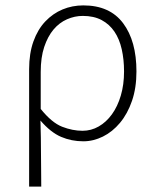

<svg xmlns="http://www.w3.org/2000/svg" viewBox="-20 -512 578 712"><path d="M88 180V-255Q88 -314 104 -358.5Q120 -403 148 -432.5Q176 -462 212 -477Q248 -492 289 -492Q387 -492 436.5 -426Q486 -360 486 -247Q486 -186 469.5 -138Q453 -90 425 -56.5Q397 -23 361.5 -5.5Q326 12 289 12Q245 12 206.5 -4.5Q168 -21 130 -65Q131 -30 131.5 -0.5Q132 29 132 57.5Q132 86 132.5 115.5Q133 145 133 180ZM286 -27Q318 -27 346 -43Q374 -59 395 -88Q416 -117 428 -157.5Q440 -198 440 -247Q440 -291 431.5 -329Q423 -367 404.5 -394.5Q386 -422 357 -437.5Q328 -453 287 -453Q257 -453 228.5 -440.5Q200 -428 178.5 -402.5Q157 -377 144 -338Q131 -299 131 -245V-108Q172 -57 210.5 -42Q249 -27 286 -27Z"/></svg>

Font: CV Source Sans Light
Style: Regular
Weight: 300
Designer: Paul D. Hunt
Foundry: Adobe Systems Incorporated
Version: Version 3.001